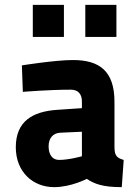

<svg xmlns="http://www.w3.org/2000/svg" viewBox="-20 -758 568 790"><path d="M451 -339C451 -467 388 -511 280 -511C207 -511 70 -489 70 -489L74 -380C74 -380 178 -389 272 -389C301 -389 317 -371 317 -341V-313L214 -306C114 -299 45 -259 45 -152C45 -52 114 12 203 12C272 12 337 -22 337 -22C369 -1 403 12 481 12L489 -100C461 -108 451 -117 451 -154ZM317 -216V-115C317 -115 264 -100 223 -100C196 -100 180 -121 180 -156C180 -188 197 -211 229 -212ZM115 -606H243V-738H115ZM331 -606H459V-738H331Z"/></svg>

Font: TitilliumMaps29L
Style: 999 wt
Weight: 900
Designer: Campivisivi
Foundry: Accademia di Belle Arti di Urbino and students of MA course of Visual design